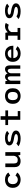

<svg xmlns="http://www.w3.org/2000/svg" viewBox="2840 -3540 711 6430"><g transform="rotate(-90 3195.0 -324.5)"><path d="M631 -103.5Q617 -76.5 583 -50Q549 -23.5 500.2 -6.2Q451.5 11 393 11Q343.5 11 295 -3.8Q246.5 -18.5 206.8 -49.8Q167 -81 143.2 -130.8Q119.5 -180.5 119.5 -251Q119.5 -322 143.2 -372Q167 -422 206.8 -452.8Q246.5 -483.5 295 -497.8Q343.5 -512 393 -512Q481 -512 544 -478.5Q607 -445 630 -396L529.5 -337.5Q512 -373.5 478.8 -395.5Q445.5 -417.5 393 -417.5Q356 -417.5 321.8 -401.8Q287.5 -386 265.8 -349.5Q244 -313 244 -251Q244 -190 265.8 -153.2Q287.5 -116.5 321.8 -100Q356 -83.5 393 -83.5Q445.5 -83.5 479.8 -107.5Q514 -131.5 528 -161.5Z M1015.5 10Q960.5 10 914.5 -8.5Q868.5 -27 841 -70.8Q813.5 -114.5 813.5 -190V-501H936V-218.5Q936 -152.5 960.8 -118.8Q985.5 -85 1056 -85Q1098 -85 1126 -102.8Q1154 -120.5 1170 -149Q1186 -177.5 1192 -209.5V-501H1315V0H1221.5L1201.5 -74.5Q1169.5 -35 1123 -12.5Q1076.5 10 1015.5 10Z M1774 11Q1686 11 1616.8 -9Q1547.5 -29 1513 -62L1607.5 -130Q1628 -107.5 1674.5 -93.5Q1721 -79.5 1776.5 -79.5Q1838.5 -79.5 1879 -94Q1919.5 -108.5 1919.5 -141.5Q1919.5 -170.5 1875.2 -187.2Q1831 -204 1748.5 -215.5Q1686.5 -225.5 1639.2 -243.8Q1592 -262 1565.8 -292.5Q1539.5 -323 1539.5 -370Q1539.5 -419 1575.2 -450.5Q1611 -482 1668 -497Q1725 -512 1789.5 -512Q1886 -512 1948 -487.8Q2010 -463.5 2026 -437.5L1935.5 -373Q1923 -394 1880.5 -408.2Q1838 -422.5 1788.5 -422.5Q1754 -422.5 1724.2 -417Q1694.5 -411.5 1676.2 -399.8Q1658 -388 1658 -368Q1658 -340 1692.5 -327.2Q1727 -314.5 1797.5 -304.5Q1837 -298 1879 -287.5Q1921 -277 1957.2 -259Q1993.5 -241 2016 -214Q2038.5 -187 2038.5 -147.5Q2038.5 -92.5 2001.8 -57.5Q1965 -22.5 1904.5 -5.8Q1844 11 1774 11Z M2520 -85H2690V0H2397.5V-408.5H2223V-500H2397.5V-660H2520V-500H2713.5V-408.5H2520Z M3194.5 11Q3126 11 3066.5 -15.2Q3007 -41.5 2970.5 -99.2Q2934 -157 2934 -251Q2934 -345 2970.5 -402.5Q3007 -460 3066.2 -486Q3125.5 -512 3194.5 -512Q3263.5 -512 3322.8 -486Q3382 -460 3418.5 -402.5Q3455 -345 3455 -251Q3455 -157 3418.5 -99.2Q3382 -41.5 3322.8 -15.2Q3263.5 11 3194.5 11ZM3194.5 -83.5Q3234.5 -83.5 3265.2 -99.2Q3296 -115 3313.5 -151.5Q3331 -188 3331 -251Q3331 -313.5 3313.5 -350Q3296 -386.5 3265 -402Q3234 -417.5 3194.5 -417.5Q3155 -417.5 3124 -402Q3093 -386.5 3075.2 -350Q3057.5 -313.5 3057.5 -251Q3057.5 -188 3075.2 -151.2Q3093 -114.5 3124 -99Q3155 -83.5 3194.5 -83.5Z M3595.5 0V-500H3693L3705.5 -429.5Q3728 -465 3761.5 -488Q3795 -511 3834.5 -511Q3880 -511 3909.2 -488Q3938.5 -465 3949.5 -425Q3973.5 -462.5 4009.5 -486.8Q4045.5 -511 4089 -511Q4157 -511 4188.8 -468.2Q4220.5 -425.5 4220.5 -359V0H4108V-308.5Q4108 -367.5 4091.5 -393.8Q4075 -420 4040.5 -420Q4018 -420 4000 -404Q3982 -388 3970.5 -365Q3959 -342 3956 -320V0H3855V-309Q3855 -368 3840.8 -394Q3826.5 -420 3792.5 -420Q3770 -420 3752.2 -404Q3734.5 -388 3723 -365.5Q3711.5 -343 3709 -323V0Z M4862 -94Q4847.5 -73.5 4816 -49Q4784.5 -24.5 4734.8 -6.8Q4685 11 4616.5 11Q4540 11 4477.2 -18.5Q4414.5 -48 4377.2 -106.5Q4340 -165 4340 -252Q4340 -339.5 4378.2 -397.2Q4416.5 -455 4479.5 -483.5Q4542.5 -512 4616 -512Q4692.5 -512 4752 -480.8Q4811.5 -449.5 4845.5 -387.5Q4879.5 -325.5 4879.5 -233H4464.5Q4468.5 -160 4508.5 -121.2Q4548.5 -82.5 4616.5 -82.5Q4674 -82.5 4710.5 -106.2Q4747 -130 4760 -153ZM4618 -421.5Q4562.5 -421.5 4522 -393Q4481.5 -364.5 4469 -302.5H4753.5Q4753 -328 4738.8 -355.8Q4724.5 -383.5 4694.8 -402.5Q4665 -421.5 4618 -421.5Z M5336.5 -91.5H5474V0H5076V-91.5H5216.5V-408.5H5077.5V-500H5310L5331 -418Q5365.5 -459 5417.8 -485.5Q5470 -512 5533.5 -512Q5576.5 -512 5603.8 -501.8Q5631 -491.5 5641.5 -484.5L5579.5 -383.5Q5568 -392.5 5546 -400.5Q5524 -408.5 5492 -408.5Q5437.5 -408.5 5395.2 -376.5Q5353 -344.5 5336.5 -300.5Z M6034 11Q5946 11 5876.8 -9Q5807.5 -29 5773 -62L5867.5 -130Q5888 -107.5 5934.5 -93.5Q5981 -79.5 6036.5 -79.5Q6098.5 -79.5 6139 -94Q6179.5 -108.5 6179.5 -141.5Q6179.5 -170.5 6135.2 -187.2Q6091 -204 6008.5 -215.5Q5946.5 -225.5 5899.2 -243.8Q5852 -262 5825.8 -292.5Q5799.5 -323 5799.5 -370Q5799.5 -419 5835.2 -450.5Q5871 -482 5928 -497Q5985 -512 6049.5 -512Q6146 -512 6208 -487.8Q6270 -463.5 6286 -437.5L6195.5 -373Q6183 -394 6140.5 -408.2Q6098 -422.5 6048.5 -422.5Q6014 -422.5 5984.2 -417Q5954.5 -411.5 5936.2 -399.8Q5918 -388 5918 -368Q5918 -340 5952.5 -327.2Q5987 -314.5 6057.5 -304.5Q6097 -298 6139 -287.5Q6181 -277 6217.2 -259Q6253.5 -241 6276 -214Q6298.5 -187 6298.5 -147.5Q6298.5 -92.5 6261.8 -57.5Q6225 -22.5 6164.5 -5.8Q6104 11 6034 11Z"/></g></svg>

Font: League Mono Medium
Style: Regular
Weight: 500
Width: 6
Designer: Tyler Finck
Foundry: The League of Moveable Type / Tyler Finck
Version: Version 2.300;RELEASE